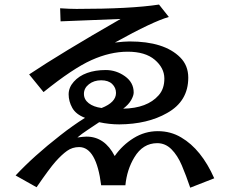

<svg xmlns="http://www.w3.org/2000/svg" viewBox="-20 -785 1040 859"><path d="M49.8 0Q130.9 -86.9 250 -179.7Q305.7 -223.6 360.4 -257.8Q319.3 -273.4 303.2 -302.7Q287.1 -332 287.1 -362.8Q287.1 -393.6 310.1 -419.4Q333 -445.3 369.6 -458.5Q406.2 -471.7 453.1 -471.7Q500 -471.7 539.1 -443.8Q578.1 -416 578.1 -371.1Q578.1 -357.4 566.9 -337.4Q555.7 -317.4 531.2 -298.8Q638.7 -300.8 689.5 -358.4Q715.8 -387.7 715.3 -434.6Q714.8 -481.4 672.4 -517.6Q629.9 -553.7 551.3 -553.7Q472.7 -553.7 389.2 -516.1Q305.7 -478.5 174.8 -373L110.4 -452.1Q253.9 -547.9 519.5 -700.2L251 -689.5L249 -748Q291 -745.1 322.3 -745.1Q564.5 -745.1 691.4 -764.6L735.4 -709Q665 -689.5 494.1 -594.7Q537.1 -599.6 559.6 -599.6Q714.8 -599.6 786.1 -528.3Q822.3 -492.2 822.3 -437.5Q822.3 -332 727.5 -279.3Q640.6 -229.5 513.7 -228.5Q468.8 -228.5 423.8 -238.3L374 -205.1Q345.7 -186.5 326.2 -169.9Q354.5 -173.8 367.2 -173.8Q448.2 -173.8 493.2 -86.9Q527.3 -135.7 577.6 -167Q627.9 -198.2 686 -198.2Q744.1 -198.2 791 -169.9Q880.9 -117.2 938.5 12.7L831.1 54.7Q812.5 0 793.5 -44.9Q774.4 -89.8 747.1 -117.2Q719.7 -144.5 683.6 -144.5Q619.1 -144.5 581.1 -81.1Q547.9 -26.4 541 43.9H432.6Q411.1 -127 334 -127Q303.7 -127 279.8 -109.9Q255.9 -92.8 228.5 -62Q201.2 -31.2 143.6 52.7ZM434.6 -301.8Q499 -327.1 499 -369.1Q499 -392.6 481.9 -409.2Q464.8 -425.8 432.6 -425.8Q400.4 -425.8 377.9 -408.2Q355.5 -390.6 355.5 -365.2Q355.5 -339.8 377 -323.2Q398.4 -306.6 434.6 -301.8Z"/></svg>

Font: GenEi LateMin v2
Style: Medium
Weight: 500
Designer: o_tamon (Modified)
Foundry: o_tamon / Adobe Systems Incorporated / FONT 910 / Philipp H. Poll
Version: Version 2.1;Original Version 1.004